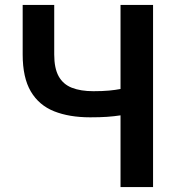

<svg xmlns="http://www.w3.org/2000/svg" viewBox="-20 -759 734 779"><path d="M469 0V-291Q443 -287 414.5 -285Q386 -283 346 -283Q261 -283 199.5 -307.5Q138 -332 105 -388Q72 -444 72 -538V-739H200V-538Q200 -482 218 -449.5Q236 -417 271.5 -403Q307 -389 359 -389Q396 -389 422.5 -391.5Q449 -394 469 -398V-739H601V0Z"/></svg>

Font: Noto Sans HK SemiBold
Style: Regular
Weight: 600
Version: Version 2.004-H2;hotconv 1.0.118;makeotfexe 2.5.65603